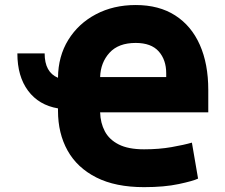

<svg xmlns="http://www.w3.org/2000/svg" viewBox="-20 -744 910 775"><path d="M50.1 -528.4H160.2Q160.2 -452.4 214.1 -430Q214.8 -517 255.7 -583.1Q296.5 -649.1 367.2 -686.4Q437.9 -723.7 527.7 -723.7Q621.8 -723.7 687.1 -681.8Q752.5 -639.9 786.6 -563Q820.7 -486.2 820.7 -381V-290.5H384.2Q385.3 -247.9 403.1 -214.1Q420.8 -180.4 459.3 -160.9Q497.9 -141.3 561.4 -141.3Q621.8 -141.3 672.4 -150.2Q723 -159.1 754.6 -168.3L779.5 -23.1Q759.9 -13.5 701.7 -1.1Q643.5 11.4 561.4 11.4Q446 11.4 368.8 -27.7Q291.5 -66.8 252.8 -136.2Q214.1 -205.6 214.1 -296.9V-306.5Q136.7 -319.6 93.4 -377.7Q50.1 -435.7 50.1 -528.4ZM384.2 -432.9H650.9V-448.5Q650.9 -502.5 620.6 -536.6Q590.2 -570.7 527.7 -570.7Q458.1 -570.7 422.1 -531.1Q386 -491.5 384.2 -432.9Z"/></svg>

Font: Inter UI Extra Bold
Style: Regular
Weight: 800
Designer: Rasmus Andersson
Foundry: rsms
Version: 3.2;8d6f07862